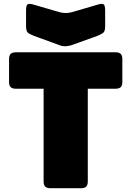

<svg xmlns="http://www.w3.org/2000/svg" viewBox="-20 -997 696 1017"><path d="M409 0H247Q228 0 219.5 -8.5Q211 -17 211 -36V-527H64Q45 -527 36.5 -535.5Q28 -544 28 -563V-684Q28 -703 36.5 -711.5Q45 -720 64 -720H592Q611 -720 619.5 -711.5Q628 -703 628 -684V-563Q628 -544 619.5 -535.5Q611 -527 592 -527H445V-36Q445 -17 436.5 -8.5Q428 0 409 0ZM359 -932 496 -972Q521 -980 529 -974Q537 -968 537 -941V-860Q537 -833 528.5 -825Q520 -817 496 -807L368 -761Q359 -757 348.5 -755Q338 -753 329 -752Q320 -752 312 -753Q304 -754 297 -757L160 -807Q135 -817 126.5 -825Q118 -833 118 -860V-941Q118 -968 126 -974Q134 -980 160 -972L297 -932Q314 -928 328 -928Q342 -928 359 -932Z"/></svg>

Font: Bungee
Style: Regular
Weight: 400
Designer: David Jonathan Ross
Foundry: David Jonathan Ross
Version: Version 1.001;PS 1.0;hotconv 1.0.72;makeotf.lib2.5.5900